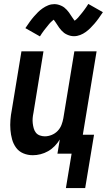

<svg xmlns="http://www.w3.org/2000/svg" viewBox="-20 -781 543 976"><path d="M183 -596 109 -638Q121 -656 131.5 -670.5Q142 -685 152.5 -697Q163 -709 173 -719Q183 -729 196.5 -738.5Q210 -748 225 -754Q240 -760 256 -760Q265 -760 273.5 -758Q282 -756 291 -752Q300 -748 306.5 -743Q313 -738 319.5 -731Q326 -724 331 -717Q336 -710 340 -703.5Q344 -697 349.5 -689.5Q355 -682 359 -676Q363 -678 368.5 -683Q374 -688 377 -691.5Q380 -695 383.5 -699.5Q387 -704 391.5 -709Q396 -714 400 -719.5Q404 -725 409 -731.5Q414 -738 419 -745.5Q424 -753 429 -761L503 -719Q491 -701 480.5 -686.5Q470 -672 459.5 -660Q449 -648 439 -638Q429 -628 416 -618.5Q403 -609 387.5 -603Q372 -597 356 -597Q347 -597 338.5 -599Q330 -601 321 -605Q312 -609 305.5 -614Q299 -619 292.5 -626Q286 -633 281 -640Q276 -647 272 -653.5Q268 -660 262 -668.5Q256 -677 253 -681Q249 -678 244 -673.5Q239 -669 235.5 -665.5Q232 -662 228.5 -657.5Q225 -653 221 -648Q217 -643 212.5 -637.5Q208 -632 203 -625.5Q198 -619 193 -611.5Q188 -604 183 -596ZM315 175 344 0H272L284 -72Q273 -54 258 -38.5Q243 -23 224.5 -12.5Q206 -2 186 3Q166 8 147 8Q121 8 98.5 -1.5Q76 -11 62 -30Q48 -49 41.5 -72.5Q35 -96 33 -121Q31 -146 33 -171.5Q35 -197 40 -222L89 -520H201L150 -207Q147 -193 146 -180Q145 -167 146.5 -154Q148 -141 151.5 -128.5Q155 -116 162.5 -106.5Q170 -97 182.5 -92.5Q195 -88 208 -88Q225 -88 242.5 -95Q260 -102 273 -115.5Q286 -129 292.5 -146Q299 -163 302 -180L358 -520H471L401 -96H458L413 175Z"/></svg>

Font: Iosevka SS04
Style: Bold Italic
Weight: 700
Italic angle: -9°
Monospace: yes
Designer: Belleve Invis
Foundry: Belleve Invis
Version: Version 19.0.0; ttfautohint (v1.8.4)